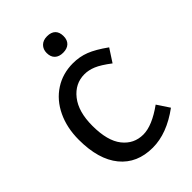

<svg xmlns="http://www.w3.org/2000/svg" viewBox="-258 -1003 1131 1131"><g transform="rotate(-45 307.0 -437.5)"><path d="M280.8 -821.8Q280.8 -852.1 300 -871.1Q319.3 -890.1 352.1 -890.1Q386.2 -890.1 404.1 -872.6Q421.9 -855 421.9 -821.8Q421.9 -789.1 403.1 -771.5Q384.3 -753.9 351.1 -753.9Q317.9 -753.9 299.3 -771.5Q280.8 -789.1 280.8 -821.8ZM329.1 15.1Q198.7 15.1 126 -73.7Q53.2 -162.6 53.2 -326.2Q53.2 -426.3 90.6 -504.6Q127.9 -583 195.1 -626.5Q262.2 -669.9 348.1 -669.9Q402.3 -669.9 450.7 -651.1Q499 -632.3 564.9 -585L512.2 -503.9Q456.5 -546.4 420.4 -561.3Q384.3 -576.2 350.1 -576.2Q271.5 -576.2 219.7 -510.7Q168 -445.3 168 -328.1Q168 -203.1 217 -141.1Q266.1 -79.1 344.2 -79.1Q417.5 -79.1 520 -152.8L570.8 -76.2Q446.8 15.1 329.1 15.1Z"/></g></svg>

Font: IntelOne Mono Medium
Style: Regular
Weight: 500
Designer: Fred Shallcrass
Foundry: Frere-Jones Type LLC
Version: Version 1.200;hotconv 1.1.0;makeotfexe 2.6.0;FJTRelease1.2